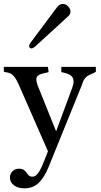

<svg xmlns="http://www.w3.org/2000/svg" viewBox="-20 -787 528 999"><path d="M13.7 -410.6Q6.3 -411.6 0 -413.6V-439H229Q230 -434.6 231.7 -423.1Q233.4 -411.6 231.4 -411.1Q199.2 -405.3 184.1 -397.7Q168.9 -390.1 168.9 -374.5Q168.9 -364.3 175.3 -344.2L272 -103.5L355.5 -329.6Q362.8 -348.6 362.8 -362.8Q362.8 -383.8 347.7 -394.8Q332.5 -405.8 299.3 -411.6Q298.8 -414.6 298.8 -422.9Q298.8 -428.7 299.1 -433.1Q299.3 -437.5 299.3 -439H478.5L479 -414.1Q471.2 -407.7 457.5 -402.8Q444.8 -397.5 436.3 -392.3Q427.7 -387.2 419.7 -376Q411.6 -364.7 406.2 -345.2L232.9 81.5Q211.4 135.3 181.9 164.1Q152.3 192.9 106.9 192.9Q74.2 192.9 53 177.5Q31.7 162.1 31.7 136.2Q31.7 117.2 45.2 104Q58.6 90.8 77.6 90.8Q94.7 90.8 103.3 96.7Q111.8 102.5 120.1 114.3Q126.5 123 132.1 127.7Q137.7 132.3 147.5 132.3Q162.6 132.3 174.3 118.7Q186 105 196.5 81.8Q207 58.6 226.1 9.3L229.5 0L77.1 -347.7Q65.4 -374 54.7 -387.2Q43.9 -400.4 34.9 -404.5Q25.9 -408.7 13.7 -410.6ZM143.1 -535.2Q137.7 -535.2 134.8 -538.6Q131.8 -542 131.8 -547.9Q131.8 -554.7 137.2 -562.5Q166 -600.1 243.7 -705.1L277.3 -750Q290 -766.6 307.1 -766.6Q322.3 -766.6 334.5 -753.9Q346.7 -741.2 346.7 -726.6Q346.7 -712.9 336.4 -704.1Q306.2 -676.8 267.6 -640.6Q181.2 -561.5 162.6 -544.9Q151.4 -535.2 143.1 -535.2Z"/></svg>

Font: Radley
Style: Regular
Weight: 400
Designer: Vernon Adams
Foundry: Vernon Adams
Version: Version 1.003; ttfautohint (v1.6)